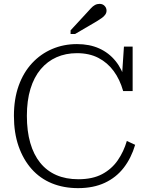

<svg xmlns="http://www.w3.org/2000/svg" viewBox="-20 -956 773 993"><path d="M378 -681Q320 -681 272.5 -660Q225 -639 190.5 -598Q156 -557 137.5 -496.5Q119 -436 119 -357Q119 -278 136.5 -217Q154 -156 188 -114Q222 -72 271.5 -50.5Q321 -29 385 -29Q459 -29 508.5 -55.5Q558 -82 589 -127Q620 -172 636 -227L679 -207Q659 -139 620 -88.5Q581 -38 522 -10.5Q463 17 384 17Q309 17 248 -8Q187 -33 143.5 -82Q100 -131 76 -200Q52 -269 52 -357Q52 -444 76.5 -512.5Q101 -581 145.5 -629Q190 -677 249.5 -702.5Q309 -728 378 -728Q443 -728 493 -705.5Q543 -683 577.5 -640.5Q612 -598 629 -537L609 -536L621 -715H666V-485H617Q600 -545 568 -588.5Q536 -632 489 -656.5Q442 -681 378 -681ZM429 -890 345 -799V-780H368L479 -845Q495 -855 506.5 -863Q518 -871 524.5 -880.5Q531 -890 531 -901Q531 -915 521 -925.5Q511 -936 495 -936Q482 -936 471 -930Q460 -924 450.5 -913.5Q441 -903 429 -890Z"/></svg>

Font: Roboto Serif ExtraLight
Style: Regular
Weight: 250
Version: Version 1.007